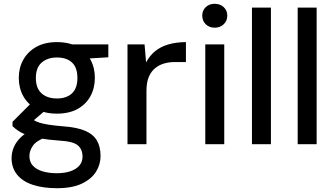

<svg xmlns="http://www.w3.org/2000/svg" viewBox="-20 -760 1760 1012"><path d="M280 232Q208 232 154 214.5Q100 197 70.5 161Q41 125 41 73Q41 44 53 15.5Q65 -13 92 -38.5Q119 -64 165 -83L227 -39Q172 -19 153.5 8Q135 35 135 62Q135 93 153 113Q171 133 204 143Q237 153 279 153Q321 153 351.5 142.5Q382 132 398.5 112.5Q415 93 415 66Q415 27 390 6Q365 -15 292 -19Q234 -23 193 -30.5Q152 -38 124.5 -47.5Q97 -57 78 -69.5Q59 -82 46 -95V-118L147 -219L234 -191L118 -92L139 -140Q150 -132 160.5 -125.5Q171 -119 188 -113.5Q205 -108 235.5 -103Q266 -98 315 -94Q386 -89 429 -70.5Q472 -52 491 -19Q510 14 510 63Q510 106 486.5 144.5Q463 183 412 207.5Q361 232 280 232ZM280 -161Q216 -161 171 -186Q126 -211 102.5 -253.5Q79 -296 79 -350Q79 -403 103 -445.5Q127 -488 171.5 -513Q216 -538 280 -538Q345 -538 389.5 -513Q434 -488 457 -445.5Q480 -403 480 -350Q480 -296 457 -253.5Q434 -211 389.5 -186Q345 -161 280 -161ZM280 -241Q331 -241 359.5 -268Q388 -295 388 -349Q388 -404 359.5 -430.5Q331 -457 280 -457Q231 -457 200 -430.5Q169 -404 169 -349Q169 -295 199 -268Q229 -241 280 -241ZM368 -447 344 -526H551V-458Z M652 0V-526H742L750 -431Q769 -467 798 -490.5Q827 -514 868 -526Q909 -538 960 -538V-433H901Q872 -433 845.5 -425.5Q819 -418 798 -401Q777 -384 764.5 -355Q752 -326 752 -281V0Z M1062 0V-526H1162V0ZM1112 -614Q1083 -614 1064.5 -632Q1046 -650 1046 -678Q1046 -705 1064.5 -722.5Q1083 -740 1112 -740Q1140 -740 1159 -722.5Q1178 -705 1178 -678Q1178 -650 1159 -632Q1140 -614 1112 -614Z M1308 0V-720H1408V0Z M1549 0V-720H1649V0Z"/></svg>

Font: DM Sans 9pt Medium
Style: Regular
Weight: 500
Version: Version 4.004;gftools[0.9.30]